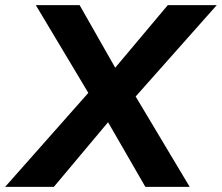

<svg xmlns="http://www.w3.org/2000/svg" viewBox="-74 -725 861 745"><path d="M-54 0 293 -392V-324L65 -705H235L388 -436H351L577 -705H767L427 -322V-393L662 0H490L329 -279H369L135 0Z"/></svg>

Font: Nunito Sans 12pt ExtraLight 12pt ExtraBold
Style: Italic
Weight: 800
Italic angle: -9°
Version: Version 3.101;gftools[0.9.27]